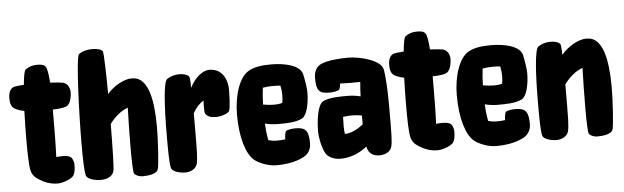

<svg xmlns="http://www.w3.org/2000/svg" viewBox="-47 -883 3463 1065"><g transform="rotate(-5 1684.5 -350.5)"><path d="M277 -139C267 -139 254 -138 241 -137C244 -200 245 -308 245 -401C290 -402 318 -407 329 -417C346 -432 352 -466 352 -489C352 -502 347 -534 316 -544C309 -546 280 -549 243 -551C240 -594 235 -628 227 -640C218 -653 204 -656 177 -656C154 -656 133 -649 114 -635C107 -630 101 -598 97 -552C65 -550 47 -547 38 -544C19 -536 10 -513 10 -484C10 -455 16 -434 38 -423C52 -416 67 -411 87 -407C85 -354 84 -298 84 -250C84 -175 85 -106 92 -76C98 -50 113 -35 134 -22C161 -5 194 10 237 10C267 10 315 -9 326 -26C335 -40 338 -60 338 -87C338 -95 335 -111 327 -123C320 -133 306 -139 277 -139Z M736 -526C722 -534 704 -535 692 -535C657 -535 597 -506 558 -460C558 -544 555 -694 549 -700C537 -712 517 -716 490 -716C462 -716 436 -709 417 -695C398 -681 387 -347 387 -196C387 -121 388 -52 395 -22C400 0 443 11 479 11C506 11 542 0 550 -32C555 -52 557 -165 558 -293C588 -335 627 -364 660 -375C658 -314 656 -224 656 -149C656 -75 658 -15 663 -8C673 5 694 11 709 11C743 11 784 5 795 -17C803 -33 812 -182 812 -252C812 -423 782 -499 736 -526Z M1128 -545C1091 -545 1046 -508 1020 -454C1019 -505 1017 -515 1013 -519C1001 -531 981 -535 959 -535C936 -535 910 -528 891 -514C872 -500 862 -377 862 -196C862 -121 862 -52 869 -22C874 0 917 11 948 11C970 11 1006 0 1014 -32C1021 -60 1022 -95 1022 -274V-312C1038 -342 1060 -365 1082 -378C1081 -363 1081 -349 1081 -336C1081 -322 1082 -310 1084 -306C1093 -289 1114 -281 1143 -281C1172 -281 1209 -294 1217 -306C1227 -321 1228 -408 1228 -429C1228 -465 1211 -545 1128 -545Z M1578 -180C1557 -180 1533 -177 1523 -169C1519 -165 1515 -142 1515 -126V-124C1503 -122 1486 -121 1468 -121C1452 -121 1437 -123 1421 -128C1416 -151 1412 -183 1410 -221C1434 -215 1459 -212 1481 -212C1522 -212 1580 -211 1618 -231C1618 -231 1618 -231 1618 -231C1644 -245 1660 -308 1660 -374C1660 -400 1651 -452 1645 -476V-477C1645 -478 1645 -479 1644 -480C1628 -527 1546 -545 1473 -545C1417 -545 1375 -538 1344 -519C1294 -489 1260 -394 1260 -282C1260 -158 1289 -62 1333 -26C1354 -9 1404 15 1454 15C1537 15 1583 -5 1605 -16C1635 -31 1650 -58 1650 -91C1650 -159 1633 -180 1578 -180ZM1514 -423C1518 -405 1520 -387 1520 -369C1520 -355 1519 -341 1516 -327C1504 -323 1489 -321 1468 -321C1450 -321 1430 -323 1409 -327C1410 -360 1412 -392 1416 -420C1434 -423 1454 -425 1473 -425C1487 -425 1500 -424 1514 -423Z M2093 -463C2083 -514 1970 -545 1901 -545C1861 -545 1792 -541 1754 -525C1723 -513 1709 -483 1709 -450C1709 -379 1723 -361 1781 -361C1802 -361 1826 -364 1836 -372C1839 -375 1843 -385 1844 -398C1844 -401 1845 -404 1845 -406C1887 -404 1925 -404 1957 -405C1955 -382 1953 -355 1952 -325C1929 -331 1905 -334 1883 -334C1843 -334 1782 -335 1744 -317L1741 -315C1712 -298 1700 -215 1700 -151C1700 -116 1712 -60 1729 -29C1742 -6 1775 10 1811 10C1864 10 1917 -10 1959 -45C1969 2 2002 10 2030 10C2052 10 2089 0 2097 -32C2104 -60 2105 -85 2105 -264C2105 -334 2101 -422 2093 -463ZM1896 -224C1914 -224 1931 -222 1950 -219C1950 -211 1950 -204 1950 -196V-169C1919 -145 1882 -125 1847 -125C1845 -139 1844 -155 1844 -171C1844 -191 1845 -207 1845 -220C1863 -223 1880 -224 1896 -224Z M2392 -139C2382 -139 2369 -138 2356 -137C2359 -200 2360 -308 2360 -401C2405 -402 2433 -407 2444 -417C2461 -432 2467 -466 2467 -489C2467 -502 2462 -534 2431 -544C2424 -546 2395 -549 2358 -551C2355 -594 2350 -628 2342 -640C2333 -653 2319 -656 2292 -656C2269 -656 2248 -649 2229 -635C2222 -630 2216 -598 2212 -552C2180 -550 2162 -547 2153 -544C2134 -536 2125 -513 2125 -484C2125 -455 2131 -434 2153 -423C2167 -416 2182 -411 2202 -407C2200 -354 2199 -298 2199 -250C2199 -175 2200 -106 2207 -76C2213 -50 2228 -35 2249 -22C2276 -5 2309 10 2352 10C2382 10 2430 -9 2441 -26C2450 -40 2453 -60 2453 -87C2453 -95 2450 -111 2442 -123C2435 -133 2421 -139 2392 -139Z M2802 -180C2781 -180 2757 -177 2747 -169C2743 -165 2739 -142 2739 -126V-124C2727 -122 2710 -121 2692 -121C2676 -121 2661 -123 2645 -128C2640 -151 2636 -183 2634 -221C2658 -215 2683 -212 2705 -212C2746 -212 2804 -211 2842 -231C2842 -231 2842 -231 2842 -231C2868 -245 2884 -308 2884 -374C2884 -400 2875 -452 2869 -476V-477C2869 -478 2869 -479 2868 -480C2852 -527 2770 -545 2697 -545C2641 -545 2599 -538 2568 -519C2518 -489 2484 -394 2484 -282C2484 -158 2513 -62 2557 -26C2578 -9 2628 15 2678 15C2761 15 2807 -5 2829 -16C2859 -31 2874 -58 2874 -91C2874 -159 2857 -180 2802 -180ZM2738 -423C2742 -405 2744 -387 2744 -369C2744 -355 2743 -341 2740 -327C2728 -323 2713 -321 2692 -321C2674 -321 2654 -323 2633 -327C2634 -360 2636 -392 2640 -420C2658 -423 2678 -425 2697 -425C2711 -425 2724 -424 2738 -423Z M3268 -526C3254 -534 3236 -535 3224 -535C3188 -535 3126 -505 3087 -457C3086 -505 3083 -516 3080 -519C3068 -531 3048 -535 3026 -535C3003 -535 2977 -528 2958 -514C2939 -500 2929 -377 2929 -196C2929 -121 2929 -52 2936 -22C2941 0 2984 11 3015 11C3037 11 3073 0 3081 -32C3088 -60 3089 -95 3089 -274V-292C3119 -334 3158 -364 3192 -375C3190 -314 3188 -224 3188 -149C3188 -75 3190 -15 3195 -8C3205 5 3226 11 3241 11C3275 11 3316 5 3327 -17C3335 -33 3344 -182 3344 -252C3344 -423 3314 -499 3268 -526Z"/></g></svg>

Font: Manosque
Style: Regular
Weight: 400
Designer: Ariel Martín Pérez
Foundry: Ariel Martín Pérez
Version: Version 1.005;hotconv 1.0.109;makeotfexe 2.5.65596